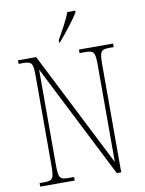

<svg xmlns="http://www.w3.org/2000/svg" viewBox="-99 -1000 810 1069"><g transform="rotate(-10 305.5 -465.5)"><path d="M283 -784V-771H287C326 -815 381 -886 402 -921V-931H357C341 -886 312 -837 283 -784ZM40 0H235V-20H203C153 -20 147 -31 147 -108V-643L473 0H498V-606C498 -683 504 -694 554 -694H578V-714H385V-694H417C467 -694 473 -683 473 -606V-63L143 -714H40V-694H66C116 -694 122 -683 122 -606V-108C122 -31 116 -20 66 -20H40Z"/></g></svg>

Font: Noto Serif Bengali Condensed Thin
Style: Regular
Weight: 100
Width: 3
Designer: Juan Bruce, Universal Thirst, Indian Type Foundry and the Monotype Design Team.
Foundry: Monotype Imaging Inc.
Version: Version 2.003